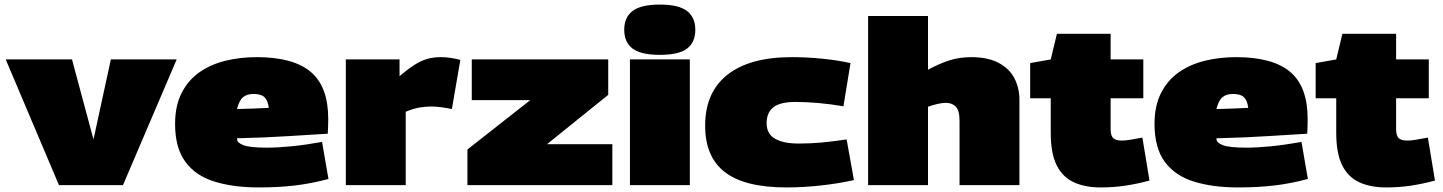

<svg xmlns="http://www.w3.org/2000/svg" viewBox="-20 -810 6313 840"><path d="M238 0 5 -550H295L389 -200L465 -550H753L518 0Z M1111 10Q1001 10 918.5 -15.5Q836 -41 791 -102Q746 -163 746 -268Q746 -347 774.5 -403Q803 -459 852 -493.5Q901 -528 965.5 -544Q1030 -560 1103 -560Q1263 -560 1339.5 -495.5Q1416 -431 1416 -290Q1416 -278 1415.5 -258.5Q1415 -239 1414 -225Q1342 -221 1242.5 -214.5Q1143 -208 1017 -205Q1017 -205 1017 -201Q1018 -185 1046 -174.5Q1074 -164 1148 -164Q1195 -164 1255.5 -170Q1316 -176 1389 -189L1417 -27Q1342 -7 1270.5 1.5Q1199 10 1111 10ZM1017 -333Q1049 -334 1086 -335Q1123 -336 1156 -338Q1152 -371 1137 -385Q1122 -399 1089 -399Q1060 -399 1043 -384.5Q1026 -370 1017 -333Z M1728 -550V-477Q1765 -508 1793 -526Q1821 -544 1848 -552Q1875 -560 1910 -560Q1948 -560 1994 -548L1957 -333Q1932 -338 1909.5 -341Q1887 -344 1866 -344Q1842 -344 1815 -339.5Q1788 -335 1755 -321V0H1493V-550Z M2025 0V-156L2300 -372H2044V-550H2641V-395L2373 -179H2659V0Z M2867 -570Q2784 -570 2747.5 -597.5Q2711 -625 2711 -680Q2711 -734 2747.5 -762Q2784 -790 2867 -790Q2949 -790 2985.5 -762Q3022 -734 3022 -680Q3022 -625 2986 -597.5Q2950 -570 2867 -570ZM2736 0V-550H2998V0Z M3065 -260Q3065 -406 3162.5 -483Q3260 -560 3444 -560Q3512 -560 3579.5 -553Q3647 -546 3701 -534L3670 -345Q3611 -355 3558.5 -359.5Q3506 -364 3460 -364Q3394 -364 3364 -341Q3334 -318 3334 -271Q3334 -224 3371 -203Q3408 -182 3474 -182Q3527 -182 3574.5 -186.5Q3622 -191 3684 -200L3716 -22Q3648 -7 3571 1.5Q3494 10 3420 10Q3239 10 3152 -56.5Q3065 -123 3065 -260Z M3778 0V-740H4040V-505Q4092 -533 4135.5 -546.5Q4179 -560 4229 -560Q4301 -560 4348 -535.5Q4395 -511 4417.5 -468.5Q4440 -426 4440 -373V0H4178V-282Q4178 -327 4161.5 -343.5Q4145 -360 4119 -360Q4102 -360 4082.5 -355.5Q4063 -351 4040 -343V0Z M4795 10Q4727 10 4678 -12.5Q4629 -35 4603 -87Q4577 -139 4577 -229V-380H4487V-534L4577 -550L4604 -662H4839V-550H4982V-380H4839V-245Q4839 -216 4850.5 -205.5Q4862 -195 4887 -195Q4904 -195 4924.5 -198.5Q4945 -202 4978 -208L5009 -20Q4953 -5 4902 2.5Q4851 10 4795 10Z M5396 10Q5286 10 5203.5 -15.5Q5121 -41 5076 -102Q5031 -163 5031 -268Q5031 -347 5059.5 -403Q5088 -459 5137 -493.5Q5186 -528 5250.5 -544Q5315 -560 5388 -560Q5548 -560 5624.5 -495.5Q5701 -431 5701 -290Q5701 -278 5700.5 -258.5Q5700 -239 5699 -225Q5627 -221 5527.5 -214.5Q5428 -208 5302 -205Q5302 -205 5302 -201Q5303 -185 5331 -174.5Q5359 -164 5433 -164Q5480 -164 5540.5 -170Q5601 -176 5674 -189L5702 -27Q5627 -7 5555.5 1.5Q5484 10 5396 10ZM5302 -333Q5334 -334 5371 -335Q5408 -336 5441 -338Q5437 -371 5422 -385Q5407 -399 5374 -399Q5345 -399 5328 -384.5Q5311 -370 5302 -333Z M6044 10Q5976 10 5927 -12.5Q5878 -35 5852 -87Q5826 -139 5826 -229V-380H5736V-534L5826 -550L5853 -662H6088V-550H6231V-380H6088V-245Q6088 -216 6099.5 -205.5Q6111 -195 6136 -195Q6153 -195 6173.5 -198.5Q6194 -202 6227 -208L6258 -20Q6202 -5 6151 2.5Q6100 10 6044 10Z"/></svg>

Font: Georama Expanded Black
Style: Regular
Weight: 900
Width: 7
Designer: Jean-Baptiste Levee
Foundry: Production Type
Version: Version 1.000